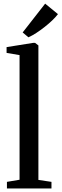

<svg xmlns="http://www.w3.org/2000/svg" viewBox="-20 -1060 346 1080"><path d="M90 -49V-750L17 -762.5V-795L167.5 -819H177L196 -804.5V-48L269.5 -37V0H19V-37ZM139.5 -850.5 107.5 -877.5 234 -1039.5 306 -980.5Q293 -963.5 273 -944.5Q253 -925.5 230 -907.5Q207 -889.5 184 -874.5Q161 -859.5 140.5 -850.5Z"/></svg>

Font: Merriweather 72pt Medium
Style: Regular
Weight: 500
Version: Version 2.100